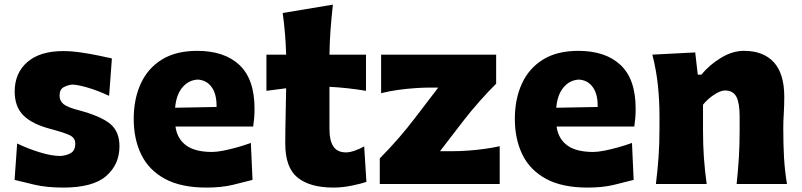

<svg xmlns="http://www.w3.org/2000/svg" viewBox="-20 -807 3515 842"><path d="M257.3 15.6Q185.1 15.6 132.1 3.2Q79.1 -9.3 43.9 -18.1L55.2 -177.7Q101.6 -155.3 153.8 -139.2Q206.1 -123 244.6 -123Q271 -124.5 290.5 -135.7Q310.1 -147 310.1 -177.2Q310.1 -202.1 285.9 -213.9Q261.7 -225.6 199.2 -242.2Q120.1 -263.2 82.3 -301.3Q44.4 -339.4 44.4 -405.3Q44.4 -486.8 99.9 -534.9Q155.3 -583 257.3 -583Q293 -583 333.5 -577.1Q374 -571.3 410.6 -563.7Q447.3 -556.2 470.7 -550.8L458.5 -386.7Q405.8 -411.1 361.8 -423.6Q317.9 -436 296.9 -436Q278.8 -434.6 260 -425Q241.2 -415.5 241.2 -388.2Q241.2 -364.3 259 -350.1Q276.9 -335.9 326.7 -323.2Q421.4 -297.9 462.6 -264.4Q503.9 -231 503.9 -165.5Q503.9 -85.9 445.8 -35.2Q387.7 15.6 257.3 15.6Z M885.7 15.6Q773.4 15.6 702.9 -22.9Q632.3 -61.5 599.4 -129.4Q566.4 -197.3 566.4 -285.2Q566.4 -372.6 597.2 -439.9Q627.9 -507.3 689.7 -545.7Q751.5 -584 844.7 -584Q963.9 -584 1030 -522Q1096.2 -460 1096.2 -330.1Q1096.2 -306.2 1094.5 -288.1Q1092.8 -270 1090.3 -252H749.5Q756.8 -198.7 795.9 -169.7Q835 -140.6 910.2 -140.6Q929.7 -140.6 958.7 -146.2Q987.8 -151.9 1020 -160.9Q1052.2 -169.9 1080.1 -180.2L1087.4 -18.1Q1051.8 -8.8 1002 3.4Q952.1 15.6 885.7 15.6ZM929.7 -337.9Q930.7 -394.5 908 -425.3Q885.3 -456.1 846.7 -458Q806.6 -455.6 779.8 -423.6Q752.9 -391.6 748 -334.5Z M1442.4 15.6Q1339.4 15.6 1285.2 -28.1Q1231 -71.8 1231 -177.2Q1231 -231 1232.4 -289.6Q1233.9 -348.1 1234.9 -419.9L1148.4 -408.7V-567.4H1234.9Q1233.4 -616.7 1229.7 -660.4Q1226.1 -704.1 1219.7 -750L1439.9 -786.6Q1433.6 -729.5 1429.7 -678.7Q1425.8 -627.9 1424.8 -567.4H1585V-408.7Q1544.9 -415.5 1504.4 -419.9Q1463.9 -424.3 1424.8 -426.3V-239.7Q1424.8 -190.4 1442.1 -164.6Q1459.5 -138.7 1497.6 -138.7Q1513.2 -138.7 1534.9 -146Q1556.6 -153.3 1577.1 -165L1586.9 -9.3Q1564 -1.5 1522.7 7.1Q1481.4 15.6 1442.4 15.6Z M1645.5 0V-112.3Q1689.9 -157.2 1728.8 -202.1Q1767.6 -247.1 1798.8 -288.1L1901.9 -422.9H1861.3Q1835.4 -422.9 1799.6 -420.4Q1763.7 -418 1725.1 -412.6Q1686.5 -407.2 1651.4 -398.4V-567.4H2155.8V-439.9Q2124.5 -409.2 2084.5 -364.3Q2044.4 -319.3 2012.2 -277.3L1909.7 -144H1970.7Q1996.6 -144 2031.5 -146.5Q2066.4 -148.9 2103.3 -153.8Q2140.1 -158.7 2171.4 -166V0Z M2557.1 15.6Q2444.8 15.6 2374.3 -22.9Q2303.7 -61.5 2270.8 -129.4Q2237.8 -197.3 2237.8 -285.2Q2237.8 -372.6 2268.6 -439.9Q2299.3 -507.3 2361.1 -545.7Q2422.9 -584 2516.1 -584Q2635.3 -584 2701.4 -522Q2767.6 -460 2767.6 -330.1Q2767.6 -306.2 2765.9 -288.1Q2764.2 -270 2761.7 -252H2420.9Q2428.2 -198.7 2467.3 -169.7Q2506.3 -140.6 2581.5 -140.6Q2601.1 -140.6 2630.1 -146.2Q2659.2 -151.9 2691.4 -160.9Q2723.6 -169.9 2751.5 -180.2L2758.8 -18.1Q2723.1 -8.8 2673.3 3.4Q2623.5 15.6 2557.1 15.6ZM2601.1 -337.9Q2602.1 -394.5 2579.3 -425.3Q2556.6 -456.1 2518.1 -458Q2478 -455.6 2451.2 -423.6Q2424.3 -391.6 2419.4 -334.5Z M2856.4 0Q2863.8 -60.1 2867.9 -116.9Q2872.1 -173.8 2872.1 -244.6V-300.8Q2872.1 -366.2 2865.2 -432.4Q2858.4 -498.5 2840.8 -567.4L3028.8 -577.1L3040 -479.5H3055.7Q3090.8 -522.5 3141.4 -553.2Q3191.9 -584 3242.7 -584Q3328.1 -584 3373.8 -533.7Q3419.4 -483.4 3419.4 -382.3Q3419.4 -345.2 3417.2 -310.1Q3415 -274.9 3415 -244.6Q3415 -173.8 3418.2 -116.9Q3421.4 -60.1 3431.2 0H3210.4Q3216.8 -60.1 3220.2 -115.7Q3223.6 -171.4 3223.6 -233.9V-297.9Q3223.6 -354.5 3209.5 -382.3Q3195.3 -410.2 3158.7 -410.2Q3139.6 -410.2 3110.8 -391.1Q3082 -372.1 3063 -347.7V-233.9Q3063 -171.4 3066.9 -115.7Q3070.8 -60.1 3079.1 0Z"/></svg>

Font: Pinar-DS2-FD ExtraBold
Style: Regular
Weight: 800
Designer: Amin Abedi
Version: Version 3.000